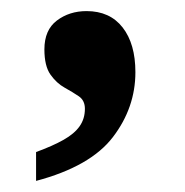

<svg xmlns="http://www.w3.org/2000/svg" viewBox="-20 -172 334 346"><path d="M45 102Q75 91 94.5 80Q114 69 123.5 55.5Q133 42 133 24Q133 9 122 1.5Q111 -6 96.5 -14Q82 -22 71 -37.5Q60 -53 60 -83Q60 -118 82.5 -135Q105 -152 136 -152Q178 -152 201 -122.5Q224 -93 224 -42Q224 22 183.5 75Q143 128 45 154Z"/></svg>

Font: Noto Serif Hebrew
Style: Bold
Weight: 700
Version: Version 2.003